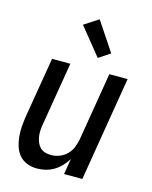

<svg xmlns="http://www.w3.org/2000/svg" viewBox="-116 -839 732 923"><g transform="rotate(15 250.0 -377.5)"><path d="M157 8Q131 8 108 -1Q85 -10 69.5 -28Q54 -46 46.5 -69.5Q39 -93 36.5 -118Q34 -143 36 -169Q38 -195 42 -221L92 -520H183L131 -207Q128 -192 127 -176Q126 -160 128 -145Q130 -130 135.5 -116Q141 -102 151 -91.5Q161 -81 176 -76.5Q191 -72 207 -72Q227 -72 248 -80Q269 -88 285 -104Q301 -120 309 -140.5Q317 -161 321 -182L377 -520H468L382 0H291L304 -78Q292 -59 276 -42Q260 -25 240.5 -13.5Q221 -2 199.5 3Q178 8 157 8ZM303 -581 193 -717 264 -763 360 -619Z"/></g></svg>

Font: Iosevka SS18 Medium
Style: Italic
Weight: 500
Italic angle: -9°
Monospace: yes
Designer: Belleve Invis
Foundry: Belleve Invis
Version: Version 25.1.1; ttfautohint (v1.8.4)